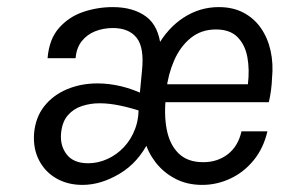

<svg xmlns="http://www.w3.org/2000/svg" viewBox="-20 -510 810 541"><path d="M76 -134Q80 -179.5 104.8 -210.8Q129.5 -242 168.8 -258.5Q208 -275 255 -275Q287.5 -275 321.8 -266.8Q356 -258.5 388 -242.5L372 -226.5L380 -310Q387 -375.5 365.2 -403.2Q343.5 -431 298 -431Q271.5 -431 248.5 -422Q225.5 -413 210.5 -394.2Q195.5 -375.5 193 -346H114Q118.5 -400 146.5 -431.5Q174.5 -463 214.8 -476.5Q255 -490 297.5 -490Q355.5 -490 391.8 -463.2Q428 -436.5 433.5 -374L422.5 -377.5Q452 -431 497.5 -460.5Q543 -490 596.5 -490Q636.5 -490 666.2 -474.2Q696 -458.5 715.2 -430.8Q734.5 -403 742.5 -366.8Q750.5 -330.5 746.5 -290Q746 -274.5 743.8 -257Q741.5 -239.5 737.5 -222H423.5L448 -241.5Q441.5 -188 449.8 -145.2Q458 -102.5 483.2 -77.8Q508.5 -53 552.5 -53Q593 -53 622 -75.5Q651 -98 660.5 -140H733.5Q722.5 -92.5 694.8 -58.5Q667 -24.5 629 -6.8Q591 11 549.5 11Q507 11 473.8 -6.5Q440.5 -24 418.5 -52.5Q396.5 -81 387.5 -114.5H400.5Q370.5 -52.5 317.5 -20.8Q264.5 11 212.5 11Q170.5 11 138.5 -7.5Q106.5 -26 89.8 -58.8Q73 -91.5 76 -134ZM152 -134Q149 -99 168.2 -74.5Q187.5 -50 228.5 -50Q256 -50 282.2 -61.8Q308.5 -73.5 329.2 -95.5Q350 -117.5 361.2 -148.2Q372.5 -179 370 -216.5L383.5 -194.5Q353 -205 320.8 -212Q288.5 -219 260.5 -219Q234.5 -219 210.8 -211.2Q187 -203.5 171 -185Q155 -166.5 152 -134ZM448.5 -255 428.5 -272.5H678.5Q683.5 -314 677 -349Q670.5 -384 649.2 -405.5Q628 -427 588.5 -427Q547 -427 517.2 -402.8Q487.5 -378.5 470.5 -339.2Q453.5 -300 448.5 -255Z"/></svg>

Font: Karla
Style: Italic
Weight: 400
Italic angle: -8°
Designer: Jonathan Pinhorn
Version: Version 2.004;gftools[0.9.33]